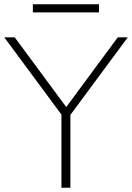

<svg xmlns="http://www.w3.org/2000/svg" viewBox="-21 -880 619 900"><path d="M267 0V-367L278 -328L-1 -705H48L297 -368H282L531 -705H578L299 -328L309 -367V0ZM133 -822V-860H443V-822Z"/></svg>

Font: Nunito Sans 12pt ExtraLight ExtraLight
Style: Regular
Weight: 250
Version: Version 3.101;gftools[0.9.27]